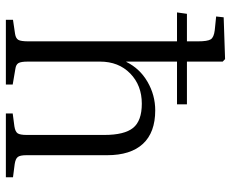

<svg xmlns="http://www.w3.org/2000/svg" viewBox="-88 -718 806 671"><g transform="rotate(90 315.5 -383.0)"><path d="M49.8 0V-24.9L99.1 -32.2Q114.7 -34.7 119.9 -43.7Q125 -52.7 125 -79.1V-598.1H23.9L28.8 -632.8H125V-670.9Q125 -705.1 117.9 -716.1Q110.8 -727.1 85.9 -730L38.1 -734.9L41 -761.2L187 -766.1L195.8 -757.8V-632.8H345.2V-598.1H195.8V-420.9H196.8Q220.2 -468.3 266.6 -495.1Q313 -522 366.2 -522Q443.4 -522 483.2 -479Q522.9 -436 522.9 -354V-71.8Q522.9 -49.8 529.1 -41.7Q535.2 -33.7 554.2 -30.8L600.1 -24.9V0H377V-23.9L421.9 -29.8Q440.4 -32.7 446.3 -41Q452.1 -49.3 452.1 -73.2V-344.2Q452.1 -414.1 427.5 -444.6Q402.8 -475.1 342.8 -475.1Q278.8 -475.1 237.3 -434.6Q195.8 -394 195.8 -329.1V-76.2Q195.8 -53.2 200.9 -44.2Q206.1 -35.2 221.2 -33.2L275.9 -23.9V0Z"/></g></svg>

Font: Literata Light
Style: Regular
Weight: 300
Designer: Latin by Veronika Burian and Jose Scaglione. Greek by Irene Vlachou. Cyrillic by Vera Evstafieva.
Foundry: TypeTogether
Version: Version 3.021